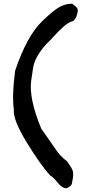

<svg xmlns="http://www.w3.org/2000/svg" viewBox="-20 -819 481 1039"><path d="M335 200Q314 197 291 168Q268 139 253 132Q200 75 124.5 -48.5Q49 -172 55 -226Q44 -302 62 -437Q126 -626 209 -705Q267 -761 300 -780Q333 -799 370 -799Q372 -797 383 -789.5Q394 -782 398.5 -772.5Q403 -763 399 -749Q398 -745 396 -738Q394 -731 393 -728.5Q392 -726 389.5 -721.5Q387 -717 384 -713.5Q381 -710 376 -705Q352 -700 325 -676Q298 -652 270.5 -621.5Q243 -591 231 -581Q168 -511 159 -451L149 -384Q135 -287 204 -121L220 -99Q232 -82 249 -57.5Q266 -33 272.5 -23.5Q279 -14 289.5 0.5Q300 15 306.5 21.5Q313 28 322 36.5Q331 45 341 52Q370 90 374.5 108.5Q379 127 370 169Q369 182 356.5 191Q344 200 335 200Z"/></svg>

Font: Excalifont
Style: Regular
Weight: 400
Designer: Your Own Font Foundry (Virgil); Ján Filípek / DizajnDesign (Excalifont, modifications)
Foundry: Your Own Font Foundry (Virgil); Ján Filípek / DizajnDesign (Excalifont, modifications)
Version: Version 1.000;Glyphs 3.2 (3227)